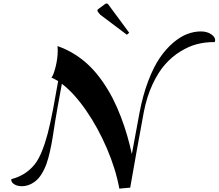

<svg xmlns="http://www.w3.org/2000/svg" viewBox="-20 -1094 1289 1132"><path d="M599.1 -1069.8Q605 -1073.7 607.9 -1073.7Q612.8 -1073.7 617.7 -1068.8L741.7 -900.9L728 -889.2L569.8 -1008.3L558.1 -1022.9Q554.2 -1028.8 554.2 -1030.8Q554.2 -1037.1 559.1 -1040.5ZM318.8 -822.3Q373.5 -803.7 422.9 -772.2Q472.2 -740.7 511.2 -701.7Q550.3 -662.6 584.5 -613.5Q618.7 -564.5 644.5 -513.9Q670.4 -463.4 692.4 -405.8Q714.4 -348.1 729.7 -295.2Q745.1 -242.2 757.3 -185.1L802.7 -430.2Q822.3 -533.2 854 -616.5Q885.7 -699.7 922.4 -753.2Q959 -806.6 1001.5 -842.5Q1043.9 -878.4 1084.2 -893.6Q1124.5 -908.7 1164.6 -908.7Q1199.7 -908.7 1224.1 -892.6Q1248.5 -876.5 1248.5 -857.9Q1248.5 -851.6 1246.1 -845.7H1236.3Q1188 -845.7 1140.9 -833.5Q1093.8 -821.3 1044.2 -791Q994.6 -760.7 953.9 -714.8Q913.1 -668.9 879.2 -596.4Q845.2 -523.9 827.6 -432.1Q823.2 -411.1 786.4 -206.8Q749.5 -2.4 747.6 12.7H742.2L683.6 18.1Q662.6 -96.7 609.9 -219.7Q557.1 -342.8 486.6 -444.3Q416 -545.9 344.7 -600.1L317.9 -452.6Q312 -421.9 304.2 -372.1Q296.4 -322.3 290.8 -286.1Q285.2 -250 275.4 -205.3Q265.6 -160.6 254.4 -128.9Q243.2 -97.2 225.3 -68.1Q207.5 -39.1 184.6 -22.5Q148.9 3.9 108.9 3.9Q82.5 3.9 64.5 -7.3Q46.4 -18.6 46.4 -33.7Q46.4 -36.1 46.9 -37.6Q91.8 -49.8 124.8 -71Q157.7 -92.3 182.4 -122.3Q207 -152.3 226.8 -201.4Q246.6 -250.5 261.5 -307.6Q276.4 -364.7 293 -450.7L322.8 -615.7Q300.8 -629.4 283.2 -636.7Q294.4 -647.5 307.4 -698.2Q320.3 -749 320.3 -793.9Q320.3 -813.5 318.8 -822.3Z"/></svg>

Font: QumpellkaNo12
Style: Regular
Weight: 500
Designer: gluk (gluksza@wp.pl)
Foundry: gluk (gluksza@wp.pl)
Version: Version 00.480